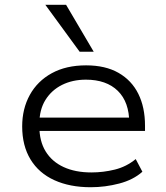

<svg xmlns="http://www.w3.org/2000/svg" viewBox="-20 -777 697 805"><path d="M360 8Q273 8 208 -21.5Q143 -51 108 -108.5Q73 -166 73 -247Q73 -321 105 -379Q137 -437 197 -470Q257 -503 341 -503Q422 -503 477 -471.5Q532 -440 560 -383.5Q588 -327 588 -250V-228H124V-284H546L522 -261Q522 -349 474 -396Q426 -443 340 -443Q284 -443 240 -421Q196 -399 170.5 -358Q145 -317 145 -258V-248Q145 -185 171.5 -142Q198 -99 247 -76.5Q296 -54 363 -54Q413 -54 461.5 -66Q510 -78 549 -110L577 -57Q539 -23 480 -7.5Q421 8 360 8ZM314 -560 170 -757H257L373 -560Z"/></svg>

Font: Nunito Sans 7pt SemiExpanded Light
Style: Regular
Weight: 300
Width: 6
Designer: Vernon Adams
Foundry: Vernon Adams
Version: Version 3.101;gftools[0.9.27]